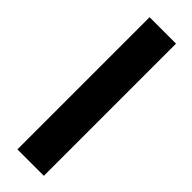

<svg xmlns="http://www.w3.org/2000/svg" viewBox="-5 -68 321 321"><g transform="rotate(-45 156.0 93.0)"><path d="M0 62.5H312.5V125H0Z"/></g></svg>

Font: Pixel Operator SC
Style: Regular
Weight: 400
Designer: Jayvee Enaguas (GrandChaos9000)
Foundry: The Grandoplex Project
Version: Version 1.4.1 (September 5, 2015)